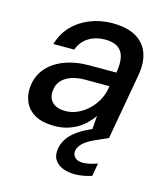

<svg xmlns="http://www.w3.org/2000/svg" viewBox="-109 -609 783 900"><g transform="rotate(15 282.0 -159.0)"><path d="M186 12Q127 12 91.5 -8.5Q56 -29 41 -63Q26 -97 30 -137Q35 -189 66.5 -226.5Q98 -264 151 -284.5Q204 -305 273 -305H403Q411 -351 404 -381Q397 -411 374.5 -426Q352 -441 312 -441Q268 -441 233.5 -420Q199 -399 184 -358H83Q98 -411 134 -448Q170 -485 220 -504.5Q270 -524 326 -524Q396 -524 439.5 -499.5Q483 -475 500 -429.5Q517 -384 506 -321L449 0H361L368 -85Q354 -65 335.5 -47Q317 -29 294.5 -16Q272 -3 245 4.5Q218 12 186 12ZM218 -69Q249 -69 278 -82.5Q307 -96 330 -118.5Q353 -141 368 -169.5Q383 -198 387 -229L388 -235H271Q229 -235 199.5 -223.5Q170 -212 154.5 -192.5Q139 -173 137 -146Q133 -111 154.5 -90Q176 -69 218 -69ZM337 206Q304 206 278 195.5Q252 185 238.5 163.5Q225 142 231 107Q236 82 251.5 59Q267 36 298 14.5Q329 -7 379 -27L434 -49L449 0L389 27Q350 44 332.5 61.5Q315 79 311 98Q308 119 321.5 131.5Q335 144 360 144Q375 144 393 140Q411 136 430 129L419 192Q400 198 379 202Q358 206 337 206Z"/></g></svg>

Font: DM Sans 12pt Medium
Style: Italic
Weight: 500
Italic angle: -10°
Version: Version 4.004;gftools[0.9.30]